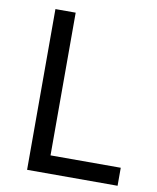

<svg xmlns="http://www.w3.org/2000/svg" viewBox="-81 -777 686 840"><g transform="rotate(10 262.0 -357.0)"><path d="M97 0V-714H187V-80H499V0Z"/></g></svg>

Font: Noto Sans Meroitic
Style: Regular
Weight: 400
Designer: Monotype Design Team
Foundry: Monotype Imaging Inc.
Version: Version 2.002; ttfautohint (v1.8.4.7-5d5b)